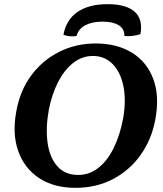

<svg xmlns="http://www.w3.org/2000/svg" viewBox="-20 -894 782 923"><path d="M343 9Q238 9 167 -38.5Q96 -86 67 -169.5Q38 -253 59 -362Q77 -460 131 -532.5Q185 -605 265 -645Q345 -685 440 -685Q542 -685 614 -641Q686 -597 717 -514Q748 -431 726 -316Q708 -222 655.5 -148.5Q603 -75 523 -33Q443 9 343 9ZM356 -53Q410 -53 453.5 -87.5Q497 -122 527 -183.5Q557 -245 572 -325Q587 -411 573.5 -478.5Q560 -546 522 -585.5Q484 -625 426 -625Q375 -625 332.5 -592Q290 -559 260 -501Q230 -443 215 -368Q199 -281 208.5 -209.5Q218 -138 255 -95.5Q292 -53 356 -53ZM498 -874Q587 -874 627.5 -837.5Q668 -801 655 -730Q638 -724 617.5 -721.5Q597 -719 578 -721Q579 -755 551 -772.5Q523 -790 473 -790Q423 -790 390 -772.5Q357 -755 348 -721Q329 -718 312.5 -720Q296 -722 285 -727Q298 -799 352.5 -836.5Q407 -874 498 -874Z"/></svg>

Font: Vollkorn
Style: Bold Italic
Weight: 700
Italic angle: -11°
Designer: Friedrich Althausen
Foundry: Friedrich Althausen
Version: Version 5.000; ttfautohint (v1.8.3)